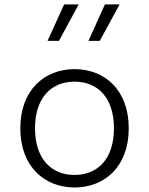

<svg xmlns="http://www.w3.org/2000/svg" viewBox="-20 -818 660 850"><path d="M550 -250C550 -419.5 443.5 -512 310 -512C177 -512 70 -419.5 70 -250C70 -80.5 177 12 310 12C443.5 12 550 -80.5 550 -250ZM484.5 -250C484.5 -116 414 -43.5 310 -43.5C206 -43.5 135 -116 135 -250C135 -384 206 -456.5 310 -456.5C414 -456.5 484.5 -384 484.5 -250ZM190.5 -637H241L328.5 -798.5H264ZM371.5 -637H421.5L509.5 -798.5H444.5Z"/></svg>

Font: Monaspace Neon ExtraLight
Style: Regular
Weight: 200
Designer: Riley Cran & the Lettermatic Team
Foundry: Lettermatic
Version: Version 1.200 (Monaspace Neon)